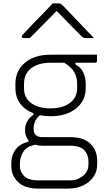

<svg xmlns="http://www.w3.org/2000/svg" viewBox="-20 -850 640 1120"><path d="M126 -92Q126 -121 139.5 -143.5Q153 -166 175 -180V-189Q126 -208 98 -245.5Q70 -283 70 -335V-361Q70 -438 126 -484.5Q182 -531 275 -531H546V-495Q546 -484 535 -484H420V-474Q453 -457 466.5 -426Q480 -395 480 -362V-336Q480 -263 424 -217.5Q368 -172 275 -172Q242 -172 213 -178Q176 -148 176 -98Q176 -73 189.5 -61.5Q203 -50 225 -50H390Q468 -50 507.5 -11.5Q547 27 547 89V110Q547 149 526 180.5Q505 212 466.5 231Q428 250 376 250H202Q124 250 85 211.5Q46 173 46 119V102Q46 55 71.5 21.5Q97 -12 146 -23V-32Q126 -55 126 -92ZM275 -218Q346 -218 388 -249.5Q430 -281 430 -336V-362Q430 -399 413.5 -428.5Q397 -458 355 -484H275Q204 -484 162 -452Q120 -420 120 -361V-335Q120 -289 150 -259Q191 -218 275 -218ZM203 202H389Q418 202 438.5 192Q459 182 472 169Q496 145 496 110V91Q496 53 472 26.5Q448 0 389 0H225Q204 0 186 -6Q135 4 115.5 36Q96 68 96 102V119Q96 150 120 176Q144 202 203 202ZM287 -830H323Q331 -830 336.5 -826Q342 -822 356 -808Q364 -799 384 -778.5Q404 -758 429.5 -731Q455 -704 481 -677Q507 -650 528 -628H484Q473 -628 467.5 -630Q462 -632 455 -639Q441 -653 402.5 -692Q364 -731 312 -785H309Q257 -732 220 -694.5Q183 -657 154 -628H117Q107 -628 107 -637Q107 -641 111 -645.5Q115 -650 129 -665Q142 -679 163.5 -701.5Q185 -724 209.5 -749Q234 -774 255 -796Q276 -818 287 -830Z"/></svg>

Font: Recursive Sn Lnr St Lt
Style: Regular
Weight: 300
Version: Version 1.079;hotconv 1.0.112;makeotfexe 2.5.65598; ttfautoh